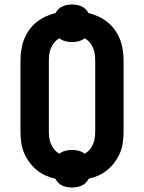

<svg xmlns="http://www.w3.org/2000/svg" viewBox="-20 -794 640 853"><path d="M300 39Q289 39 278 37Q267 35 257 30.5Q247 26 239 18Q231 10 226 0Q203 -5 181 -15Q159 -25 141 -40.5Q123 -56 109 -75.5Q95 -95 86 -117Q77 -139 74 -163Q71 -187 71 -210V-525Q71 -548 74.5 -572Q78 -596 86.5 -618Q95 -640 109 -660Q123 -680 141.5 -695Q160 -710 181.5 -720Q203 -730 227 -736Q232 -746 240 -753.5Q248 -761 257.5 -765.5Q267 -770 278 -772Q289 -774 300 -774Q311 -774 322 -772Q333 -770 342.5 -765.5Q352 -761 360 -753.5Q368 -746 373 -736Q397 -730 418.5 -720Q440 -710 458.5 -695Q477 -680 491 -660Q505 -640 513.5 -618Q522 -596 525.5 -572Q529 -548 529 -525V-210Q529 -187 526 -163Q523 -139 514 -117Q505 -95 491 -75.5Q477 -56 459 -40.5Q441 -25 419 -15Q397 -5 374 0Q369 10 361 18Q353 26 343 30.5Q333 35 322 37Q311 39 300 39ZM244 -111Q255 -120 270 -124Q285 -128 300 -128Q315 -128 330 -124Q345 -120 356 -111Q369 -118 378.5 -129.5Q388 -141 393.5 -154Q399 -167 401 -181.5Q403 -196 403 -210V-525Q403 -539 401 -553.5Q399 -568 393.5 -581Q388 -594 378.5 -605.5Q369 -617 356 -624Q345 -615 330 -611Q315 -607 300 -607Q285 -607 270 -611Q255 -615 244 -624Q231 -617 221.5 -605.5Q212 -594 206.5 -581Q201 -568 199 -553.5Q197 -539 197 -525V-210Q197 -196 199 -181.5Q201 -167 206.5 -154Q212 -141 221.5 -129.5Q231 -118 244 -111Z"/></svg>

Font: Iosevka Curly XBdEx
Style: Regular
Weight: 800
Width: 7
Monospace: yes
Designer: Belleve Invis
Foundry: Belleve Invis
Version: Version 11.1.0; ttfautohint (v1.8.3)